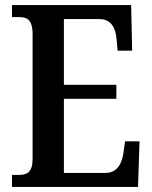

<svg xmlns="http://www.w3.org/2000/svg" viewBox="-20 -734 597 754"><path d="M27 0H522L528 -179H471L465 -135C459 -91 440 -55 394 -55H231V-346H437V-401H231V-659H370C416 -659 434 -626 438 -579L442 -535H499L495 -714H27V-667H53C84 -667 108 -659 108 -600V-109C108 -58 86 -47 54 -47H27Z"/></svg>

Font: Noto Serif Tamil Condensed SemiBold
Style: Regular
Weight: 600
Width: 3
Designer: Indian Type Foundry, Tom Grace, and the Monotype Design Team
Foundry: Monotype Imaging Inc.
Version: Version 2.004